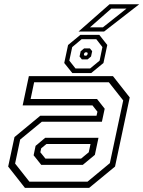

<svg xmlns="http://www.w3.org/2000/svg" viewBox="-20 -908 693 928"><path d="M100.5 0 19.5 -103 50 -245.5 174.5 -348.5H446.5L451 -368L427 -398.5H89.5L119.5 -540H526L607 -437L536 -103L411 0ZM179.5 -111 142.5 -157.5 152 -203 198.5 -242H456L438.5 -159.5L380 -111ZM122 -30H403L511 -119.5L575.5 -422.5L506 -510.5H145L128 -429.5H449L486 -382.5L472.5 -319.5H182L77.5 -233.5L53 -117.5ZM199.5 -141.5H372L409 -172L417.5 -212H204.5L179 -191L175 -172ZM329.5 -555 290.5 -603.5 309 -690.5 368.5 -739.5H460L498.5 -690.5L480 -603.5L421 -555ZM345 -577H415.5L461.5 -615L475 -680.5L445.5 -718.5H374.5L329 -680.5L315 -615ZM375.5 -621 364.5 -635 370 -660.5 386.5 -674H414.5L425.5 -660.5L420 -635L403.5 -621ZM389 -639H397.5L402 -643L404 -651.5L400.5 -655H392L387.5 -651.5L385.5 -643ZM359.5 -755.5 509.5 -887.5H653L483 -755.5ZM415 -776H477.5L591.5 -866.5H518Z"/></svg>

Font: Tourney Thin Light
Style: Italic
Weight: 300
Italic angle: -12°
Version: Version 1.015